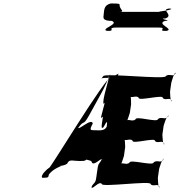

<svg xmlns="http://www.w3.org/2000/svg" viewBox="-20 -1078 1096 1103"><path d="M404 -165C428 -165 511 -164 508 -144C522 -124 558 -172 567 -162C564 -142 568 -184 565 -164C552 -135 545 -145 540 -107L533 -58C528 -20 519 -33 505 -3C502 17 510 -21 507 -1C514 10 550 -41 565 -21C562 -1 848 -41 845 -21C859 -1 891 -30 896 -1C893 19 901 -23 898 -3C887 7 887 -60 887 -58L894 -107C894 -107 912 -172 921 -162C918 -142 922 -184 919 -164C906 -135 882 -164 862 -144C859 -124 727 -164 724 -144C703 -124 678 -156 664 -126C661 -106 669 -145 666 -125C673 -114 692 -184 692 -182L699 -232C699 -232 699 -299 688 -288C685 -268 689 -307 686 -287C692 -257 727 -289 742 -269C739 -249 873 -289 870 -269C884 -249 917 -279 922 -250C919 -230 928 -271 925 -251C914 -241 913 -308 913 -306L920 -355C920 -355 939 -421 948 -411C945 -391 948 -432 945 -412C932 -383 907 -413 887 -393C884 -373 762 -413 759 -393C738 -373 713 -405 699 -375C696 -355 703 -393 700 -373C707 -362 726 -432 726 -430L733 -478C733 -478 734 -546 723 -535C720 -515 724 -554 721 -534C727 -504 762 -536 777 -516C774 -496 918 -536 915 -516C929 -496 961 -525 966 -496C963 -476 971 -518 968 -498C957 -488 957 -555 957 -553L964 -602C964 -602 981 -668 990 -658C987 -638 992 -679 989 -659C976 -630 952 -660 932 -640C929 -620 576 -660 573 -640C561 -620 547 -631 601 -631C658 -631 656 -630 659 -650C665 -664 660 -647 621 -639C587 -639 260 -95 263 -115C248 -105 212 -71 222 -57C255 -57 258 -56 261 -76C287 -110 332 -124 332 -124C299 -124 366 -124 369 -144C382 -164 400 -153 438 -153C472 -153 476 -155 479 -175C479 -200 482 -229 417 -229C349 -229 390 -304 330 -204C274 -112 279 -131 301 -136C325 -136 324 -135 336 -155C350 -170 371 -165 404 -165ZM517 -330C501 -330 492 -331 513 -368C507 -405 425 -321 428 -347C448 -384 405 -309 430 -344C465 -394 455 -350 490 -412C510 -449 512 -453 533 -490C581 -576 575 -566 609 -642C629 -679 585 -606 606 -643C614 -640 562 -497 576 -481C596 -518 544 -368 565 -405C583 -424 547 -320 575 -348C595 -385 598 -387 593 -350C579 -323 551 -330 517 -330ZM575 -988C573 -974 572 -958 622 -958C669 -940 555 -912 594 -902C644 -902 545 -900 595 -900C654 -900 585 -920 653 -920H885C952 -920 876 -900 936 -900C986 -900 889 -902 939 -902C980 -912 875 -940 928 -958C978 -958 880 -972 930 -972C983 -990 895 -1028 956 -1028C1006 -1028 905 -1030 955 -1030C994 -1021 866 -1010 898 -1010H666C698 -1010 673 -1020 667 -1044C669 -1058 666 -1058 616 -1058C575 -1048 579 -1020 575 -988Z"/></svg>

Font: Hussar Przerywany
Style: Obl
Weight: 400
Foundry: Cannot Into Space Fonts
Version: Version 0.982